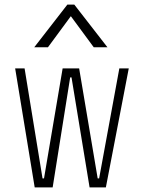

<svg xmlns="http://www.w3.org/2000/svg" viewBox="-20 -815 626 835"><path d="M369.6 0H440.4L540 -517.6H499L411.1 -39.1H404.8L324.2 -517.6H252.4L171.4 -39.1H165L86.9 -517.6H45.9L130.9 0H209L285.2 -478.5H291ZM128.9 -609.4H188.5L288.1 -744.6L387.7 -609.4H447.3L303.2 -794.9H272.9Z"/></svg>

Font: Cascadia Mono PL ExtraLight
Style: Regular
Weight: 200
Monospace: yes
Designer: Aaron Bell
Foundry: Saja Typeworks
Version: Version 2404.023